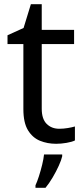

<svg xmlns="http://www.w3.org/2000/svg" viewBox="-20 -679 401 920"><path d="M264 -62Q284 -62 305 -65.5Q326 -69 339 -73V-6Q325 1 299 5.5Q273 10 249 10Q207 10 171.5 -4.5Q136 -19 114 -55Q92 -91 92 -156V-468H16V-510L93 -545L128 -659H180V-536H335V-468H180V-158Q180 -109 203.5 -85.5Q227 -62 264 -62ZM278 70Q274 88 261.5 115.5Q249 143 232.5 171Q216 199 198 221H150V209Q158 192 166.5 165.5Q175 139 182 110.5Q189 82 191 61H278Z"/></svg>

Font: Noto Sans Mandaic
Style: Regular
Weight: 400
Designer: Monotype Design Team
Foundry: Monotype Imaging Inc.
Version: Version 2.002; ttfautohint (v1.8.4.7-5d5b)